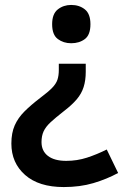

<svg xmlns="http://www.w3.org/2000/svg" viewBox="-20 -565 503 777"><path d="M327 -274Q327 -240 318.5 -213Q310 -186 290.5 -163Q271 -140 237 -114Q205 -89 185 -70.5Q165 -52 156.5 -33.5Q148 -15 148 10Q148 46 174 66Q200 86 248 86Q292 86 332 73Q372 60 412 40L458 135Q412 160 358 176Q304 192 238 192Q137 192 81.5 143Q26 94 26 16Q26 -27 39.5 -57.5Q53 -88 79 -114Q105 -140 143 -169Q175 -193 191 -209.5Q207 -226 212.5 -242.5Q218 -259 218 -282V-307H327ZM346 -467Q346 -424 323.5 -407Q301 -390 268 -390Q237 -390 214 -407Q191 -424 191 -467Q191 -509 214 -527Q237 -545 268 -545Q301 -545 323.5 -527Q346 -509 346 -467Z"/></svg>

Font: Noto Sans Nag Mundari SemiBold
Style: Regular
Weight: 600
Version: Version 1.000